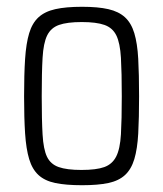

<svg xmlns="http://www.w3.org/2000/svg" viewBox="-20 -538 481 566"><path d="M222 8Q174 8 143 1.5Q112 -5 93.5 -22Q75 -39 66 -69Q57 -99 54 -144.5Q51 -190 51 -254Q51 -319 54 -364.5Q57 -410 66 -440Q75 -470 93.5 -487Q112 -504 143 -511Q174 -518 222 -518Q269 -518 299.5 -511Q330 -504 348.5 -487Q367 -470 376 -440Q385 -410 387.5 -364.5Q390 -319 390 -254Q390 -190 387.5 -144.5Q385 -99 376 -69Q367 -39 348.5 -22Q330 -5 299.5 1.5Q269 8 222 8ZM220 -37Q264 -37 287.5 -45.5Q311 -54 322.5 -76.5Q334 -99 336.5 -142Q339 -185 339 -254Q339 -324 336.5 -367.5Q334 -411 323 -433.5Q312 -456 288 -464.5Q264 -473 221 -473Q178 -473 154 -464.5Q130 -456 119 -433.5Q108 -411 105.5 -367.5Q103 -324 103 -254Q103 -185 105.5 -141.5Q108 -98 118.5 -76Q129 -54 153 -45.5Q177 -37 220 -37Z"/></svg>

Font: Saira Condensed Light
Style: Regular
Weight: 300
Width: 3
Designer: Hector Gatti with collaboration of the Omnibus-Type team
Foundry: Omnibus-Type
Version: Version 1.101